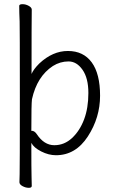

<svg xmlns="http://www.w3.org/2000/svg" viewBox="-20 -728 540 919"><path d="M118 171Q103 171 88 163Q73 155 73 144Q73 132 74 106Q75 80 75 -262Q75 -604 74 -625Q72 -667 72 -700Q72 -708 88 -708Q103 -708 117.5 -700Q132 -692 132 -682Q131 -623 131 -374Q140 -396 168 -424Q232 -484 305 -484Q379 -484 419 -429.5Q459 -375 459 -270Q459 -165 400.5 -75Q342 15 248 15Q213 15 177.5 -3Q142 -21 130 -44Q130 87 131 116Q132 145 132 162Q132 171 118 171ZM240 -33Q288 -33 325 -67.5Q362 -102 382.5 -156.5Q403 -211 403 -283Q403 -354 375 -394Q347 -434 308 -434Q268 -434 233 -412Q157 -362 133 -253Q130 -232 130 -101L132 -102Q145 -102 156 -86Q191 -33 240 -33Z"/></svg>

Font: LXGW WenKai Mono TC Light
Style: Regular
Weight: 300
Designer: LXGW / Fontworks Inc.
Foundry: LXGW / Fontworks Inc.
Version: Version 1.330